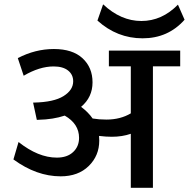

<svg xmlns="http://www.w3.org/2000/svg" viewBox="-20 -888 893 908"><path d="M598.6 0V-255.3Q558.1 -241.2 508.6 -241.2Q480.8 -241.2 448.4 -245.2Q449.4 -231 449.4 -223Q449.4 -151.7 399.6 -102.9Q349.8 -54.1 266.9 -54.1Q152.7 -54.1 43.5 -134L67.7 -216.4Q160.8 -142.6 248.7 -142.6Q297.8 -142.6 325.8 -168.9Q353.9 -195.1 353.9 -236.1Q353.9 -302.3 286.1 -341.3Q232.1 -323.1 161.8 -321.5L154.2 -321L136.5 -402.9H141.1Q234.6 -405 280.3 -433.5Q326.1 -462.1 326.1 -503.5Q326.1 -535.4 301.8 -554.6Q277.6 -573.8 233.6 -573.8Q166.8 -573.8 92 -529.8L64.2 -613.2Q146.6 -656.2 234.8 -656.2Q323.1 -656.2 370.3 -612.5Q417.6 -568.8 417.6 -498.5Q417.6 -428.2 363.5 -382.7Q397.9 -356.9 418.1 -327.6Q448.4 -322.5 483.3 -322.5Q549 -322.5 598.6 -351.9V-574.3H494.9V-648.6H832.2V-574.3H703.2V0ZM852.9 -794.7Q775 -706.8 654.4 -706.8Q533.9 -706.8 440.8 -790.7L467.6 -867.5Q551.6 -788.7 648.6 -788.7Q745.7 -788.7 821.5 -866Z"/></svg>

Font: Khula SemiBold
Style: Regular
Weight: 600
Designer: Erin McLaughlin, Steve Matteson
Version: Version 1.002;PS 1.0;hotconv 1.0.72;makeotf.lib2.5.5900; ttf